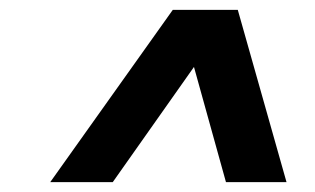

<svg xmlns="http://www.w3.org/2000/svg" viewBox="-20 -720 640 390"><path d="M82 -350 331 -700H463L562 -350H439L374 -584L209 -350Z"/></svg>

Font: Red Hat Text
Style: Italic
Weight: 300
Italic angle: -12°
Designer: Pentagram, MCKL
Foundry: Pentagram, MCKL
Version: Version 1.023